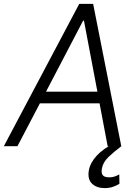

<svg xmlns="http://www.w3.org/2000/svg" viewBox="-37 -747 714 981"><path d="M52.2 0H-17.4L367.9 -727.3H438.9L582.7 0H513.1L471.6 -219.1H166.9ZM198.2 -278.8H460.6L392 -641H387.4ZM497.9 214.1Q456.3 214.1 432.9 191.1Q409.4 168 416.9 123.9Q423.7 84.9 456.9 48.7Q490.1 12.4 553.6 -19.9L583.1 0Q545.5 28.1 517 55.4Q488.6 82.7 483.3 116.1Q479.8 137.8 488.3 148.4Q496.8 159.1 521.3 159.1Q537.3 159.1 549.7 154.5Q562.1 149.9 572.4 144.2L573.2 192.1Q558.9 201 540 207.6Q521 214.1 497.9 214.1Z"/></svg>

Font: Inter Light  BETA
Style: Italic
Weight: 300
Italic angle: 9.39999°
Designer: Rasmus Andersson
Foundry: rsms
Version: Version 3.011;git-f93a4a705